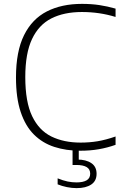

<svg xmlns="http://www.w3.org/2000/svg" viewBox="-20 -769 640 991"><path d="M394.5 9Q321 9 260.2 -10.8Q199.5 -30.5 155.2 -74.5Q111 -118.5 86.8 -191Q62.5 -263.5 62.5 -369Q62.5 -503.5 104 -587.2Q145.5 -671 221.8 -710Q298 -749 403 -749Q451 -749 492.8 -742.8Q534.5 -736.5 576.5 -724.5V-681.5Q534 -694.5 490.8 -700.8Q447.5 -707 402.5 -707Q310.5 -707 245.2 -674Q180 -641 145.2 -567.2Q110.5 -493.5 110.5 -371Q110.5 -243 146 -169.2Q181.5 -95.5 245.8 -64.2Q310 -33 396 -33Q442 -33 484 -40Q526 -47 576.5 -64.5V-21.5Q534.5 -6.5 490 1.2Q445.5 9 394.5 9ZM375.5 202Q351.5 202 325.5 196.8Q299.5 191.5 277.5 182.5V151.5Q306 163 329 167.8Q352 172.5 375 172.5Q408.5 172.5 427 161.8Q445.5 151 445.5 127.5Q445.5 104 427 93.2Q408.5 82.5 374 82.5H354.5V-10H386.5V70.5L378.5 54.5Q424 54.5 451.2 72.8Q478.5 91 478.5 128Q478.5 165 450.8 183.5Q423 202 375.5 202Z"/></svg>

Font: Encode Sans SC SemiExpanded ExtraLight
Style: Regular
Weight: 250
Width: 6
Designer: Multiple Designers
Foundry: Impallari Type
Version: Version 3.002